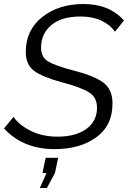

<svg xmlns="http://www.w3.org/2000/svg" viewBox="-29 -735 636 954"><path d="M-9 -97 38 -154Q68 -112 125.5 -84Q183 -56 257 -56Q347 -56 400 -94.5Q453 -133 453 -200Q453 -251 413.5 -276Q374 -301 279 -326Q183 -352 141 -382.5Q99 -413 99 -477Q99 -585 180.5 -650Q262 -715 386 -715Q515 -715 587 -633L542 -577Q520 -611 475.5 -632Q431 -653 373 -653Q276 -653 225.5 -610Q175 -567 175 -498Q175 -451 209.5 -430Q244 -409 335 -385Q438 -359 484 -325Q530 -291 530 -221Q530 -111 449 -52.5Q368 6 243 6Q85 6 -9 -97ZM169 199 202 125H182L198 49H260L244 125L204 199Z"/></svg>

Font: Raleway-v4020
Style: Italic
Weight: 400
Italic angle: -12°
Designer: Matt McInerney, Pablo Impallari, Rodrigo Fuenzalida
Foundry: Matt McInerney, Pablo Impallari, Rodrigo Fuenzalida
Version: Version 4.020;PS 004.020;hotconv 1.0.88;makeotf.lib2.5.64775